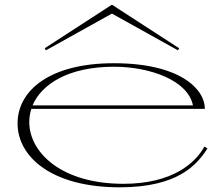

<svg xmlns="http://www.w3.org/2000/svg" viewBox="-20 -785 955 820"><path d="M491 15C740 15 821 -81 866 -151L853 -159C815 -90 718 0 507 0C242 0 105 -134 105 -264C105 -283 108 -302 114 -320H855C855 -405 748 -515 466 -515C192 -515 55 -398 55 -258C55 -115 201 15 491 15ZM745 -579 458 -765 171 -579 176 -570 458 -727 740 -570ZM119 -335C158 -426 272 -500 467 -500C622 -500 783 -441 804 -335Z"/></svg>

Font: Sprat Extended Thin
Style: Regular
Weight: 100
Width: 9
Designer: Ethan Nakache
Foundry: Collletttivo
Version: Version 2.000;Glyphs 3.2 (3217)